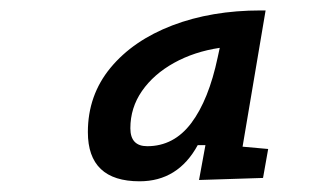

<svg xmlns="http://www.w3.org/2000/svg" viewBox="-20 -723 626 366"><path d="M477.1 -703.1H486.3L442.4 -443.4L491.2 -439L481.4 -383.8L359.4 -379.9L371.6 -446.3H356.9Q319.3 -377.4 246.1 -377.4Q147.5 -377.4 147.5 -471.2Q147.5 -541.5 190.7 -593.8Q233.9 -646 308.6 -674.6Q383.3 -703.1 477.1 -703.1ZM260.7 -444.3Q311.5 -444.3 344.7 -488.5Q377.9 -532.7 395 -613.8L398.9 -631.8Q350.1 -624.5 311.5 -603Q272.9 -581.5 250.7 -549.6Q228.5 -517.6 228.5 -478.5Q228.5 -444.3 260.7 -444.3Z"/></svg>

Font: Cascadia Code NF
Style: Italic
Weight: 400
Italic angle: -10°
Monospace: yes
Designer: Aaron Bell
Foundry: Saja Typeworks
Version: Version 2404.023; ttfautohint (v1.8.4)